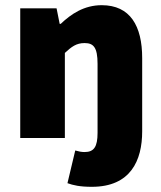

<svg xmlns="http://www.w3.org/2000/svg" viewBox="-20 -532 622 740"><path d="M334 188C484 188 528 86 528 -26V-308C528 -432 482 -512 372 -512C304 -512 254 -478 214 -440H210L198 -500H58V0H230V-328C256 -352 274 -366 306 -366C340 -366 356 -350 356 -286V-20C356 34 342 54 306 54C294 54 284 52 270 48L240 174C262 182 288 188 334 188Z"/></svg>

Font: Giro Sans Black
Style: Regular
Weight: 900
Designer: Paul D. Hunt
Foundry: Adobe Systems Incorporated
Version: Version 1.000;PS 1.0;hotconv 1.0.88;makeotf.lib2.5.647800